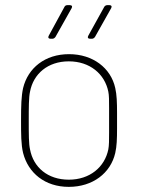

<svg xmlns="http://www.w3.org/2000/svg" viewBox="-20 -720 568 748"><path d="M177 -569H184C189 -569 193 -572 196 -576L259 -688C263 -695 260 -700 252 -700H243C238 -700 233 -698 231 -693L170 -581C166 -574 169 -569 177 -569ZM331 -569H338C343 -569 347 -572 350 -576L413 -688C417 -695 414 -700 406 -700H398C393 -700 388 -697 386 -693L324 -581C320 -574 323 -569 331 -569ZM248 8C342 8 411 -46 429 -124C435 -150 436 -179 436 -219C436 -229 436 -239 436 -251C436 -262 436 -272 436 -281C436 -320 435 -351 429 -377C412 -455 342 -509 249 -509C155 -509 89 -455 70 -377C63 -345 62 -309 62 -252C62 -197 62 -157 70 -124C90 -46 155 8 248 8ZM248 -20C166 -20 110 -68 97 -138C92 -159 92 -196 92 -251C92 -301 92 -341 97 -363C110 -432 166 -481 248 -481C330 -481 388 -432 402 -363C405 -349 405 -328 405 -299C405 -285 405 -269 405 -251C405 -234 405 -218 405 -204C405 -175 405 -153 402 -138C388 -69 330 -20 248 -20Z"/></svg>

Font: Barlow Thin
Style: Regular
Weight: 250
Designer: Jeremy Tribby
Foundry: Tribby Type
Version: Version 1.422;hotconv 1.0.109;makeotfexe 2.5.65596